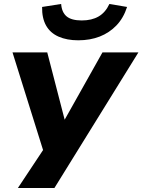

<svg xmlns="http://www.w3.org/2000/svg" viewBox="-20 -767 717 967"><path d="M70 180 210 -31 212 37 43 -503H218L306 -163H305L496 -503H677L254 180ZM374 -564Q317 -564 275 -582.5Q233 -601 212 -638.5Q191 -676 192 -732L288 -747Q291 -705 315.5 -684.5Q340 -664 392 -664Q442 -664 476.5 -684Q511 -704 531 -747L620 -732Q602 -676 566.5 -639Q531 -602 482.5 -583Q434 -564 374 -564Z"/></svg>

Font: Nunito Sans 7pt SemiExpanded ExtraBold
Style: Italic
Weight: 800
Width: 6
Italic angle: -9°
Designer: Vernon Adams
Foundry: Vernon Adams
Version: Version 3.101;gftools[0.9.27]